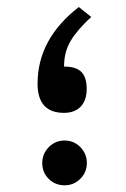

<svg xmlns="http://www.w3.org/2000/svg" viewBox="-20 -540 367 559"><path d="M103 -65.4C103 -46.9 109.4 -31.2 122.1 -19C134.3 -6.8 149.9 -0.5 168 -0.5C186 -0.5 201.2 -6.8 213.9 -19.5C226.6 -32.2 232.9 -47.4 232.9 -65.4C232.9 -83.5 226.6 -98.6 213.9 -111.8C201.2 -124.5 186 -130.9 168 -130.9C149.9 -130.9 134.8 -124.5 122.1 -111.8C109.4 -98.6 103 -83.5 103 -65.4ZM209.5 -519.5C129.4 -457.5 89.4 -383.3 89.4 -296.4C89.4 -239.7 115.2 -211.4 166.5 -211.4C209 -211.4 232.4 -237.8 232.4 -280.8C232.4 -325.2 213.9 -346.2 166.5 -346.2C166.5 -375 172.9 -399.9 186 -421.4C198.7 -442.9 218.8 -465.8 245.6 -490.7Z"/></svg>

Font: Shabnam
Style: Regular
Weight: 400
Foundry: DejaVu fonts team - Redesigned by Saber Rastikerdar - Based on Vazir font
Version: Version 5.0.1